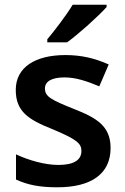

<svg xmlns="http://www.w3.org/2000/svg" viewBox="-20 -786 530 816"><path d="M433 -756V-766H289C262 -721 212 -656 181 -619V-606H265C314 -641 400 -719 433 -756ZM450 -157C450 -250 391 -285 294 -323C196 -362 171 -376 171 -410C171 -440 200 -457 254 -457C304 -457 352 -440 402 -419L442 -512C382 -539 324 -552 258 -552C131 -552 47 -501 47 -404C47 -313 99 -278 203 -237C308 -193 326 -176 326 -144C326 -108 297 -85 228 -85C171 -85 101 -105 48 -130V-23C98 0 148 10 224 10C369 10 450 -48 450 -157Z"/></svg>

Font: Noto Sans Arabic UI SmBd
Style: Regular
Weight: 600
Designer: Monotype Design Team, Nadine Chahine and Nizar Qandah
Foundry: Monotype Imaging Inc.
Version: Version 2.010